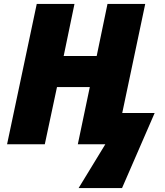

<svg xmlns="http://www.w3.org/2000/svg" viewBox="-20 -734 841 977"><path d="M380 223H601L767 -159H602L719 -714H527L472 -449H304L359 -714H167L16 0H208L270 -291H437L376 0H516Z"/></svg>

Font: Noto Sans UI Black
Style: Italic
Weight: 900
Italic angle: -372°
Designer: Monotype Design Team
Foundry: Monotype Imaging Inc.
Version: Version 1.901